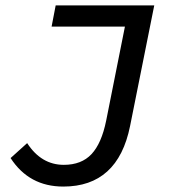

<svg xmlns="http://www.w3.org/2000/svg" viewBox="-20 -675 640 707"><path d="M213 12Q87 12 19 -93L80 -148Q132 -68 215 -68Q280 -68 317 -107.5Q354 -147 371 -231L440 -577H170L185 -655H548L459 -211Q414 12 213 12Z"/></svg>

Font: TypoPRO Source Code Pro
Style: Italic
Weight: 500
Italic angle: -11°
Monospace: yes
Designer: Paul D. Hunt, Teo Tuominen
Foundry: Adobe Systems Incorporated
Version: Version 1.030;PS 1.0;hotconv 1.0.84;makeotf.lib2.5.63406